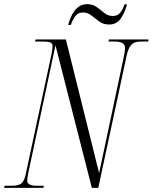

<svg xmlns="http://www.w3.org/2000/svg" viewBox="-43 -904 735 924"><path d="M-23 0 -21 -10H12Q41 -10 56.5 -19Q72 -28 80 -62L206 -649Q210 -674 210 -682Q210 -695 199.5 -699.5Q189 -704 170 -704H126L128 -714H274L434 -71L551 -622Q559 -660 559 -672Q559 -704 512 -704H479L481 -714H672L670 -704H636Q616 -704 603 -698.5Q590 -693 580.5 -676.5Q571 -660 564 -625L430 0H399L224 -686L94 -76Q91 -61 89.5 -51Q88 -41 88 -34Q88 -10 135 -10H168L166 0ZM482 -786Q454 -786 434.5 -800.5Q415 -815 397 -829.5Q379 -844 357 -844Q331 -844 317.5 -824Q304 -804 298 -784H285Q291 -808 302.5 -831Q314 -854 332 -869Q350 -884 376 -884Q403 -884 422.5 -870Q442 -856 459.5 -841.5Q477 -827 500 -827Q523 -827 536 -843.5Q549 -860 556 -883H568Q559 -846 539 -816Q519 -786 482 -786Z"/></svg>

Font: Noto Serif Display ExtraCondensed Light
Style: Italic
Weight: 300
Width: 2
Italic angle: -12°
Designer: Monotype Design Team
Foundry: Monotype Imaging Inc.
Version: Version 2.009